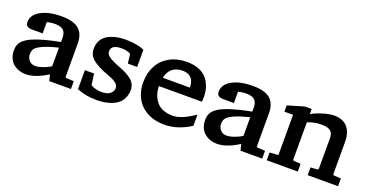

<svg xmlns="http://www.w3.org/2000/svg" viewBox="-30 -969 2777 1456"><g transform="rotate(20 1358.5 -241.0)"><path d="M157.7 -142.1Q157.7 -113.8 176 -92.5Q194.3 -71.3 227.1 -71.3Q239.7 -71.3 255.1 -74.7Q270.5 -78.1 283.4 -82.5Q296.4 -86.9 310.3 -93.3Q324.2 -99.6 332.5 -104Q340.8 -108.4 348.6 -113.3V-263.7Q269 -244.1 226.1 -224.4Q183.1 -204.6 170.4 -186.8Q157.7 -168.9 157.7 -142.1ZM57.1 -363.8Q57.1 -422.9 120.6 -458.5Q184.1 -494.1 289.6 -494.1Q352.5 -494.1 392.8 -477.3Q433.1 -460.4 452.4 -426.8Q471.7 -393.1 471.7 -340.8V-75.7Q471.7 -71.8 473.9 -69.3Q476.1 -66.9 481.9 -65.9L541 -63V0H366.2L353.5 -50.3Q255.9 12.2 178.7 12.2Q150.4 12.2 125 3.7Q99.6 -4.9 79.1 -21.5Q58.6 -38.1 46.4 -65.4Q34.2 -92.8 34.2 -127.4Q34.2 -142.6 36.4 -154.5Q38.6 -166.5 44.4 -179.4Q50.3 -192.4 60.8 -203.4Q71.3 -214.4 87.6 -225.8Q104 -237.3 127.7 -247.8Q151.4 -258.3 182.9 -268.6Q214.4 -278.8 255.9 -289.1Q297.4 -299.3 348.6 -309.1V-340.3Q348.6 -359.9 344.5 -374.3Q340.3 -388.7 332.8 -397.7Q325.2 -406.7 313.5 -412.4Q301.8 -418 288.8 -420.2Q275.9 -422.4 259.8 -422.4Q242.2 -422.4 226.1 -420.2Q210 -418 195.3 -413.6V-322.8H106.4Q85.4 -323.7 74.7 -330.1Q62.5 -337.4 58.6 -351.6Q57.1 -357.4 57.1 -363.8Z M808.1 -494.1Q850.6 -494.1 889.9 -486.8Q929.2 -479.5 948.7 -470.2L955.6 -466.8V-328.6H880.4L871.6 -403.8Q844.2 -421.4 797.9 -421.4Q772.5 -421.4 754.6 -416.5Q736.8 -411.6 728.8 -403.1Q720.7 -394.5 717.5 -386.7Q714.4 -378.9 714.4 -369.6Q714.4 -353 725.3 -339.4Q736.3 -325.7 754.4 -316.2Q772.5 -306.6 795.4 -296.4Q818.4 -286.1 842.3 -277.6Q866.2 -269 889.2 -256.3Q912.1 -243.7 930.2 -229.7Q948.2 -215.8 959.2 -194.8Q970.2 -173.8 970.2 -148.4Q970.2 -106.9 953.6 -75.7Q937 -44.4 907 -25.6Q877 -6.8 837.4 2.7Q797.9 12.2 749.5 12.2Q664.6 12.2 599.6 -14.2L591.8 -17.1V-170.4H665.5L678.2 -80.6Q690.9 -72.8 705.1 -67.6Q719.2 -62.5 734.1 -60.1Q749 -57.6 765.1 -57.6Q811.5 -57.6 834.7 -76.7Q857.9 -95.7 857.9 -119.6Q857.9 -134.8 851.1 -146.2Q844.2 -157.7 827.6 -168.7Q811 -179.7 781.7 -190.4L719.7 -214.8Q651.9 -245.6 625.2 -274.9Q598.6 -304.2 598.6 -345.2Q598.6 -383.3 613.8 -412.1Q628.9 -440.9 657.2 -458.7Q685.5 -476.6 723.1 -485.4Q760.7 -494.1 808.1 -494.1Z M1160.2 -249Q1161.1 -222.7 1166.3 -199.2Q1171.4 -175.8 1184.1 -152.1Q1196.8 -128.4 1215.6 -111.3Q1234.4 -94.2 1264.4 -83.7Q1294.4 -73.2 1333 -73.2Q1399.4 -73.2 1490.2 -133.3L1509.3 -145.5V-55.2L1503.4 -51.8Q1402.3 12.2 1297.4 12.2Q1252.9 12.2 1213.4 1.7Q1173.8 -8.8 1141.8 -29.5Q1109.9 -50.3 1086.9 -79.8Q1064 -109.4 1051.3 -149.2Q1038.6 -189 1038.6 -235.8Q1038.6 -312 1069.8 -370.1Q1101.1 -428.2 1160.6 -461.2Q1220.2 -494.1 1300.8 -494.1Q1348.6 -494.1 1386.2 -481Q1423.8 -467.8 1446.5 -447Q1469.2 -426.3 1483.9 -398.2Q1498.5 -370.1 1503.9 -343.3Q1509.3 -316.4 1509.3 -287.6V-274.9Q1509.3 -269 1508.3 -259.8L1506.8 -249ZM1384.3 -327.1Q1384.3 -336.4 1383.1 -345.2Q1381.8 -354 1378.7 -363.5Q1375.5 -373 1370.8 -381.1Q1366.2 -389.2 1358.6 -396.5Q1351.1 -403.8 1341.6 -408.9Q1332 -414.1 1318.6 -417.2Q1305.2 -420.4 1289.1 -420.4Q1268.6 -420.4 1250.7 -415.5Q1232.9 -410.6 1218.8 -401.6Q1204.6 -392.6 1194.1 -379.9Q1183.6 -367.2 1176.8 -351.6Q1169.9 -335.9 1167 -318.4H1384.3Z M1701.2 -142.1Q1701.2 -113.8 1719.5 -92.5Q1737.8 -71.3 1770.5 -71.3Q1783.2 -71.3 1798.6 -74.7Q1814 -78.1 1826.9 -82.5Q1839.8 -86.9 1853.8 -93.3Q1867.7 -99.6 1876 -104Q1884.3 -108.4 1892.1 -113.3V-263.7Q1812.5 -244.1 1769.5 -224.4Q1726.6 -204.6 1713.9 -186.8Q1701.2 -168.9 1701.2 -142.1ZM1600.6 -363.8Q1600.6 -422.9 1664.1 -458.5Q1727.5 -494.1 1833 -494.1Q1896 -494.1 1936.3 -477.3Q1976.6 -460.4 1995.8 -426.8Q2015.1 -393.1 2015.1 -340.8V-75.7Q2015.1 -71.8 2017.3 -69.3Q2019.5 -66.9 2025.4 -65.9L2084.5 -63V0H1909.7L1897 -50.3Q1799.3 12.2 1722.2 12.2Q1693.8 12.2 1668.5 3.7Q1643.1 -4.9 1622.6 -21.5Q1602.1 -38.1 1589.8 -65.4Q1577.6 -92.8 1577.6 -127.4Q1577.6 -142.6 1579.8 -154.5Q1582 -166.5 1587.9 -179.4Q1593.8 -192.4 1604.2 -203.4Q1614.7 -214.4 1631.1 -225.8Q1647.5 -237.3 1671.1 -247.8Q1694.8 -258.3 1726.3 -268.6Q1757.8 -278.8 1799.3 -289.1Q1840.8 -299.3 1892.1 -309.1V-340.3Q1892.1 -359.9 1887.9 -374.3Q1883.8 -388.7 1876.2 -397.7Q1868.7 -406.7 1856.9 -412.4Q1845.2 -418 1832.3 -420.2Q1819.3 -422.4 1803.2 -422.4Q1785.6 -422.4 1769.5 -420.2Q1753.4 -418 1738.8 -413.6V-322.8H1649.9Q1628.9 -323.7 1618.2 -330.1Q1606 -337.4 1602.1 -351.6Q1600.6 -357.4 1600.6 -363.8Z M2514.6 -317.9Q2514.6 -327.1 2513.7 -335Q2512.7 -342.8 2510.7 -350.3Q2508.8 -357.9 2505.4 -363.8Q2502 -369.6 2496.8 -375Q2491.7 -380.4 2484.6 -384.3Q2477.5 -388.2 2468.3 -390.9Q2459 -393.6 2447.3 -395Q2435.5 -396.5 2421.4 -396.5Q2389.2 -396.5 2362.1 -390.9Q2335 -385.3 2308.6 -374V-75.2Q2308.6 -70.8 2310.3 -68.8Q2312 -66.9 2318.4 -65.9L2371.6 -62.5V0H2121.1V-63L2181.2 -66.4Q2184.6 -66.4 2186.5 -67.1Q2188.5 -67.9 2189.5 -69.1Q2190.4 -70.3 2190.7 -71.8Q2190.9 -73.2 2190.9 -75.2V-392.1H2121.1V-442.9L2253.4 -481.9H2308.6V-440.4L2333 -453.6Q2374 -472.7 2416.3 -483.4Q2458.5 -494.1 2485.8 -494.1Q2506.8 -494.1 2525.1 -490.5Q2543.5 -486.8 2557.4 -480Q2571.3 -473.1 2582.5 -464.1Q2593.8 -455.1 2601.8 -443.4Q2609.9 -431.6 2615.7 -419.2Q2621.6 -406.7 2625 -392.6Q2628.4 -378.4 2630.1 -364.7Q2631.8 -351.1 2631.8 -336.4V-75.7Q2631.8 -67.4 2642.1 -65.9L2696.8 -62.5V0H2451.7V-62.5L2504.4 -65.9Q2507.3 -66.4 2509.3 -67.4Q2511.2 -68.4 2512.2 -69.3Q2513.2 -70.3 2513.9 -71.8Q2514.6 -73.2 2514.6 -74Q2514.6 -74.7 2514.6 -75.2Z"/></g></svg>

Font: TAML ThiruValluvar
Style: Bold
Weight: 400
Version: Version 0.271; dev 7ad24fM